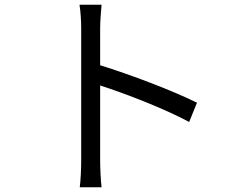

<svg xmlns="http://www.w3.org/2000/svg" viewBox="-20 -760 996 809"><path d="M315 -740.1C320 -710.2 322.1 -666.9 322.1 -641V-84.2C322.1 -49 320 -1.8 316.1 29.1H408C404.1 -2.8 402 -54.3 402 -84.2V-399.9C507.8 -365.8 672.9 -302.2 777 -246.1L810 -327.1C708.1 -378.2 528.1 -446 402 -485.1V-641C402 -669 405.2 -710.2 408 -740.1Z"/></svg>

Font: Karasuma Gothic
Style: Regular
Weight: 400
Designer: Rasmus Andersson, Ryoko Nishizuka
Foundry: Genbu
Version: Version 1.00